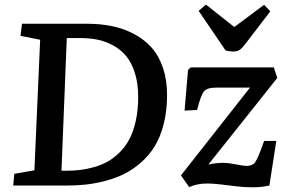

<svg xmlns="http://www.w3.org/2000/svg" viewBox="-20 -803 1250 831"><path d="M839.8 -755.9 871.1 -783.2 994.1 -686 1123 -782.2 1149.9 -753.9 1041 -611.8Q1027.8 -594.2 1017.3 -587.2Q1006.8 -580.1 992.2 -580.1Q972.2 -580.1 956.1 -585ZM37.1 0 42 -50.8 128.9 -65.9 153.8 -630.9 68.8 -647.9 75.2 -700.2H356.9Q414.6 -700.2 464.8 -689.9Q515.1 -679.7 559.6 -656.2Q604 -632.8 635.5 -597.7Q667 -562.5 685.1 -510Q703.1 -457.5 703.1 -392.1Q703.1 -323.2 688.5 -266.1Q673.8 -209 649.2 -169.2Q624.5 -129.4 589.1 -98.6Q553.7 -67.9 516.4 -49.6Q479 -31.2 434.6 -19.8Q390.1 -8.3 351.1 -4.2Q312 0 270 0ZM246.1 -64H266.1Q296.9 -64 324.7 -67.1Q352.5 -70.3 384.8 -79.1Q417 -87.9 443.6 -102.3Q470.2 -116.7 495.8 -141.6Q521.5 -166.5 539.1 -199Q556.6 -231.4 567.4 -278.6Q578.1 -325.7 578.1 -382.8Q578.1 -442.4 563.5 -488Q548.8 -533.7 525.1 -561.5Q501.5 -589.4 468 -607.2Q434.6 -625 400.9 -631.6Q367.2 -638.2 328.1 -638.2H269ZM805.2 -511.2H1165L1180.2 -465.8L881.8 -90.8Q913.1 -98.1 945.8 -98.1Q968.8 -98.1 1001 -91.6Q1033.2 -85 1048.8 -85Q1073.7 -85 1085.2 -102.1Q1096.7 -119.1 1118.7 -180.7Q1121.6 -188.5 1123 -192.9H1175.8L1146 0Q1114.7 7.3 1076.2 7.6Q1037.6 7.8 1007.1 3.9Q976.6 0 939 -4.4Q901.4 -8.8 877.9 -8.8Q832.5 -8.8 798.8 6.8L763.2 -43.9L1062 -423.8H916Q876.5 -423.8 862.8 -407.5Q849.1 -391.1 833 -327.1L778.8 -324.2L793.9 -500Z"/></svg>

Font: Literata Book SemiBold
Style: Italic
Weight: 600
Italic angle: -3°
Designer: Latin by Veronika Burian and Jose Scaglione. Greek by Irene Vlachou. Cyrillic by Vera Evstafieva
Foundry: TypeTogether
Version: Version 1.003;PS 001.003;hotconv 1.0.88;makeotf.lib2.5.64775